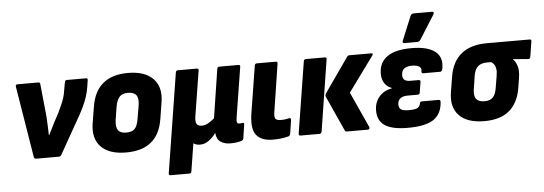

<svg xmlns="http://www.w3.org/2000/svg" viewBox="-55 -905 3567 1260"><g transform="rotate(-5 1728.5 -274.5)"><path d="M152 0Q141 0 138 -11L61 -482Q59 -497 73 -497H209Q221 -497 222 -486L244 -269Q246 -238 247 -207.5Q248 -177 249 -146H251Q261 -167 272 -188Q283 -209 293 -230L325 -290Q336 -314 346 -336Q356 -358 363.5 -381Q371 -404 374 -428L384 -483Q386 -497 398 -497H524Q537 -497 534 -482L527 -437Q522 -406 512 -375.5Q502 -345 488 -315Q474 -285 456 -253L319 -11Q313 0 303 0Z M745 11Q633 11 579.5 -44.5Q526 -100 542 -200L560 -309Q593 -508 801 -508Q912 -508 966.5 -452Q1021 -396 1004 -295L987 -189Q971 -88 910.5 -38.5Q850 11 745 11ZM757 -119Q795 -119 813 -138Q831 -157 838 -203L853 -290Q860 -336 844.5 -357Q829 -378 790 -378Q753 -378 734.5 -358.5Q716 -339 708 -294L694 -206Q688 -161 703 -140Q718 -119 757 -119Z M1022 185Q1008 185 1011 171L1115 -484Q1117 -497 1130 -497H1254Q1267 -497 1265 -484L1217 -184Q1212 -150 1221 -135.5Q1230 -121 1254 -121Q1276 -121 1297 -133Q1318 -145 1338 -162L1388 -484Q1390 -497 1404 -497H1528Q1541 -497 1539 -484L1486 -152Q1483 -129 1486 -121.5Q1489 -114 1503 -114Q1509 -114 1514 -114.5Q1519 -115 1524 -116Q1533 -117 1532 -105L1518 -13Q1517 -7 1513 -3.5Q1509 0 1499 3Q1483 7 1466 9Q1449 11 1430 11Q1393 11 1367 -6.5Q1341 -24 1338 -65H1337Q1314 -34 1288 -16Q1262 2 1232 2Q1219 2 1207.5 -1.5Q1196 -5 1189 -11L1160 171Q1158 185 1145 185Z M1712 11Q1636 11 1602.5 -31Q1569 -73 1586 -177L1635 -484Q1637 -497 1650 -497H1774Q1787 -497 1785 -484L1736 -168Q1731 -136 1739 -124.5Q1747 -113 1776 -113Q1790 -113 1804.5 -115Q1819 -117 1831 -120Q1842 -121 1841 -108L1827 -16Q1824 -4 1813 -1Q1795 4 1769.5 7.5Q1744 11 1712 11Z M2200 0Q2189 0 2186 -8L2081 -240Q2078 -249 2083 -259L2244 -489Q2249 -497 2261 -497H2404Q2412 -497 2412.5 -492.5Q2413 -488 2408 -481L2241 -252L2348 -17Q2350 -10 2347.5 -5Q2345 0 2337 0ZM1894 0Q1881 0 1883 -14L1958 -484Q1960 -497 1973 -497H2097Q2110 -497 2108 -484L2034 -14Q2031 0 2019 0Z M2600 11Q2497 11 2449 -21.5Q2401 -54 2402 -122Q2403 -175 2434 -211Q2465 -247 2517 -256L2518 -259Q2486 -270 2469.5 -297Q2453 -324 2454 -362Q2456 -434 2510 -471Q2564 -508 2669 -508Q2776 -508 2825.5 -468Q2875 -428 2858 -351Q2854 -337 2843 -337H2732Q2720 -337 2721 -350Q2726 -371 2710.5 -382Q2695 -393 2662 -393Q2628 -393 2610.5 -379Q2593 -365 2593 -337Q2592 -316 2604.5 -305.5Q2617 -295 2644 -295H2698Q2711 -295 2709 -282L2698 -214Q2697 -200 2683 -200H2617Q2586 -200 2569 -187Q2552 -174 2551 -148Q2551 -124 2565.5 -114Q2580 -104 2615 -104Q2658 -104 2673.5 -112.5Q2689 -121 2693 -142Q2694 -154 2707 -154H2817Q2829 -154 2829 -140Q2824 -61 2770.5 -25Q2717 11 2600 11ZM2624 -545Q2617 -545 2615.5 -550.5Q2614 -556 2617 -562L2682 -720Q2686 -728 2691.5 -731Q2697 -734 2705 -734H2825Q2833 -734 2834.5 -728.5Q2836 -723 2832 -716L2733 -559Q2725 -545 2709 -545Z M3105 11Q2992 11 2939 -44.5Q2886 -100 2902 -197L2918 -296Q2934 -397 2996.5 -447Q3059 -497 3163 -497H3446Q3459 -497 3457 -484L3441 -383Q3438 -368 3425 -370L3327 -378V-375Q3343 -362 3353 -330.5Q3363 -299 3355 -251L3345 -188Q3329 -89 3269.5 -39Q3210 11 3105 11ZM3117 -119Q3153 -119 3171.5 -137.5Q3190 -156 3197 -199L3210 -277Q3215 -306 3212 -324Q3209 -342 3201.5 -353Q3194 -364 3182 -371H3153Q3117 -371 3095 -352.5Q3073 -334 3066 -287L3053 -202Q3047 -158 3063 -138.5Q3079 -119 3117 -119Z"/></g></svg>

Font: Sofia Sans Semi Condensed Black
Style: Italic
Weight: 900
Italic angle: -9°
Version: Version 4.100